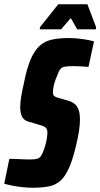

<svg xmlns="http://www.w3.org/2000/svg" viewBox="-46 -875 472 903"><path d="M108 8Q87 8 62 5.5Q37 3 14 -1.5Q-9 -6 -26 -11L-2 -128Q18 -128 36 -127Q54 -126 69 -125.5Q84 -125 94 -125Q116 -125 127.5 -128Q139 -131 146 -140.5Q153 -150 159 -167Q162 -174 164.5 -182.5Q167 -191 169.5 -200.5Q172 -210 173.5 -219.5Q175 -229 176 -237Q177 -245 177 -250Q177 -261 174 -267.5Q171 -274 164 -278.5Q157 -283 145 -286L88 -303Q68 -308 58.5 -325Q49 -342 49 -371Q49 -392 53.5 -419.5Q58 -447 66 -482Q80 -554 98.5 -596.5Q117 -639 141.5 -660.5Q166 -682 199.5 -689Q233 -696 277 -696Q304 -696 328.5 -693Q353 -690 370.5 -686.5Q388 -683 396 -680L370 -560Q365 -561 355 -561.5Q345 -562 331.5 -563Q318 -564 300 -564Q273 -564 259 -561.5Q245 -559 237.5 -549.5Q230 -540 222 -517Q219 -511 215.5 -501.5Q212 -492 209 -481Q206 -470 204.5 -460Q203 -450 203 -441Q203 -430 208 -424.5Q213 -419 224 -416L273 -402Q291 -397 303.5 -387.5Q316 -378 323 -360.5Q330 -343 330 -313Q330 -302 329 -288Q328 -274 325.5 -258Q323 -242 319 -223Q302 -142 283 -95.5Q264 -49 240.5 -27Q217 -5 184.5 1.5Q152 8 108 8ZM141 -737 142 -747 228 -855H365L406 -747L405 -737H317L287 -790L241 -737Z"/></svg>

Font: Saira ExtraCondensed Black
Style: Italic
Weight: 900
Width: 2
Italic angle: -12°
Designer: Hector Gatti with collaboration of the Omnibus-Type team
Foundry: Omnibus-Type
Version: Version 1.101